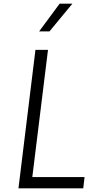

<svg xmlns="http://www.w3.org/2000/svg" viewBox="-20 -1020 494 1040"><path d="M192 -850 303 -1000H372L248 -850ZM80 0 172 -750H240L155 -61H438L431 0Z"/></svg>

Font: Orkney Light
Style: LightItalic
Weight: 300
Designer: Samuel Oakes and Alfredo Marco Pradil
Foundry: Alfredo Marco Pradil
Version: 1.0; ttfautohint (v1.5)